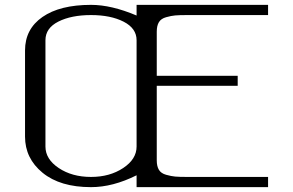

<svg xmlns="http://www.w3.org/2000/svg" viewBox="-20 -770 1206 790"><path d="M542 -167V-604.5Q542 -653.3 488.8 -680.7Q435.5 -708 354.5 -708Q273.4 -708 220.2 -681.2Q167 -654.3 167 -604.5V-167Q167 -115.2 221.7 -78.6Q276.4 -42 354.5 -42Q431.6 -42 486.8 -78.6Q542 -115.2 542 -167ZM1083 -750V-708H750Q716.8 -708 700.7 -706.5Q684.6 -705.1 663.6 -699.2Q642.6 -693.4 633.8 -678.7Q625 -664.1 625 -639.6V-458H958V-417H625V-110.4Q625 -85.9 633.8 -71.3Q642.6 -56.6 663.6 -50.8Q684.6 -44.9 700.7 -43.5Q716.8 -42 750 -42H1083V0H542V-48.8Q444.3 0 354.5 0Q227.5 0 155.3 -59.1Q83 -118.2 83 -208V-562.5Q83 -650.4 154.8 -700.2Q226.6 -750 354.5 -750Q438.5 -750 542 -706.1V-750Z"/></svg>

Font: okolaks
Style: Regular
Weight: 500
Version: Version 000.6.0